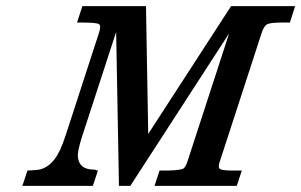

<svg xmlns="http://www.w3.org/2000/svg" viewBox="-20 -608 985 628"><path d="M69.8 -50.3H71.8Q78.1 -50.8 97.2 -51.8Q154.3 -55.2 185.1 -138.2Q190.4 -152.8 194.8 -165.5L304.2 -502Q311 -523.4 304.2 -528.8Q297.4 -534.2 250 -534.2H231.9L249.5 -587.9H457.5L464.8 -169.9L735.8 -587.9H945.3L928.2 -534.2H899.4Q864.3 -534.2 853.8 -528.6Q843.3 -522.9 836.4 -502L697.8 -76.2Q692.9 -60.5 699.2 -55.7Q705.6 -50.8 731.9 -50.3H771L754.4 0H485.4L502 -50.3H531.2Q575.2 -51.3 582 -58.3Q588.9 -65.4 594.2 -83L729.5 -499L406.2 0H369.1L359.9 -503.4L249 -163.1Q232.4 -111.8 234.9 -93.8Q239.3 -53.2 287.6 -53.2Q293.5 -53.2 298.3 -50.3H300.3L283.7 0H53.2Z"/></svg>

Font: RIT Rachana
Style: Bold Italic
Weight: 700
Designer: Hussain KH
Version: 1.4.7